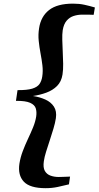

<svg xmlns="http://www.w3.org/2000/svg" viewBox="-20 -862 528 1029"><path d="M224.5 146.5Q140.5 146.5 107.8 111.8Q75 77 84 15.5Q89.5 -19 102 -52Q114.5 -85 129.5 -116.8Q144.5 -148.5 157 -178.8Q169.5 -209 174 -238Q177.5 -262 171.8 -281Q166 -300 141.5 -311Q117 -322 65.5 -321.5L74 -379Q125.5 -378.5 153 -387Q180.5 -395.5 191.8 -412Q203 -428.5 206.5 -452Q211 -481 207.2 -512.2Q203.5 -543.5 197.2 -576.2Q191 -609 187.5 -642.8Q184 -676.5 189.5 -711Q199 -773.5 242.8 -808Q286.5 -842.5 371.5 -842.5Q405 -842.5 432.2 -836.5Q459.5 -830.5 488.5 -822L482 -782.5Q474.5 -783 463 -783.2Q451.5 -783.5 440 -783.5Q428.5 -783.5 420.5 -783.5Q397 -783.5 375 -776.5Q353 -769.5 337.2 -751.2Q321.5 -733 316 -699.5Q313 -678 313.8 -648.2Q314.5 -618.5 316.2 -585.2Q318 -552 318.5 -520.2Q319 -488.5 315 -462.5Q309 -424.5 285.8 -401.2Q262.5 -378 228.5 -365.5Q194.5 -353 156.5 -347.5Q193 -342 223 -328.5Q253 -315 269 -290.5Q285 -266 279.5 -228.5Q275.5 -202.5 266.2 -171.8Q257 -141 246.5 -109.2Q236 -77.5 227 -48.8Q218 -20 215 2Q210 35.5 220.2 53.8Q230.5 72 250.5 79.2Q270.5 86.5 294.5 86.5Q302.5 86.5 313.8 86Q325 85.5 336.5 85.2Q348 85 355.5 84.5L349.5 126Q319.5 133.5 289 140Q258.5 146.5 224.5 146.5Z"/></svg>

Font: Merriweather 72pt
Style: Bold Italic
Weight: 700
Italic angle: -7.8°
Version: Version 2.101